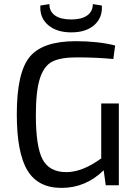

<svg xmlns="http://www.w3.org/2000/svg" viewBox="-20 -904 668 937"><path d="M433 -884 477 -877Q481 -818 440.5 -782Q400 -746 328 -746Q256 -746 214.5 -782Q173 -818 177 -877L221 -884Q221 -848 248.5 -828.5Q276 -809 328 -809Q378 -809 405.5 -828.5Q433 -848 433 -884ZM496 0 486 -73Q398 13 280 13Q165 13 113.5 -73Q62 -159 62 -347Q62 -550 125 -626.5Q188 -703 350 -703Q459 -703 542 -682L533 -616Q449 -624 355 -624Q276 -624 235.5 -603.5Q195 -583 175 -522Q155 -461 155 -341Q155 -188 188 -126Q221 -64 304 -64Q382 -64 474 -131V-399H560V0Z"/></svg>

Font: Exo 2.0
Style: Regular
Weight: 400
Designer: Natanael Gama
Version: Version 1.001;PS 001.001;hotconv 1.0.70;makeotf.lib2.5.58329